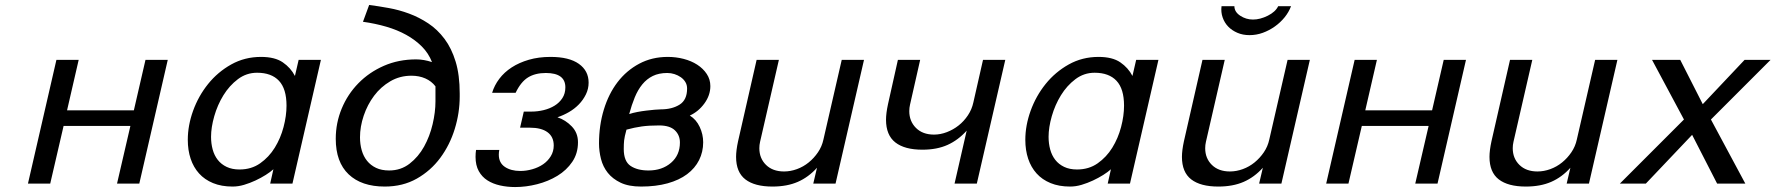

<svg xmlns="http://www.w3.org/2000/svg" viewBox="-20 -742 7176 776"><path d="M453 0 507 -233H237L183 0H93L208 -500H298L251 -296H521L568 -500H658L543 0Z M739 -177Q739 -235 760.5 -294.5Q782 -354 821 -402.5Q860 -451 914.5 -481.5Q969 -512 1035 -512Q1091 -512 1123 -490Q1155 -468 1172 -435L1187 -500H1277L1162 0H1072L1085 -58Q1073 -47 1054 -35Q1035 -23 1012.5 -12.5Q990 -2 966.5 5Q943 12 920 12Q875 12 841 -2Q807 -16 784.5 -41Q762 -66 750.5 -100.5Q739 -135 739 -177ZM833 -189Q833 -162 839.5 -138Q846 -114 860 -96Q874 -78 896 -67.5Q918 -57 948 -57Q996 -57 1031.5 -82Q1067 -107 1090.5 -145Q1114 -183 1126 -228.5Q1138 -274 1138 -315Q1138 -383 1107.5 -415.5Q1077 -448 1019 -448Q976 -448 941.5 -422Q907 -396 883 -357Q859 -318 846 -272.5Q833 -227 833 -189Z M1447 -654 1472 -722Q1510 -717 1551.5 -709.5Q1593 -702 1633.5 -687Q1674 -672 1711 -647.5Q1748 -623 1776.5 -585Q1805 -547 1821.5 -493Q1838 -439 1838 -364V-352Q1838 -286 1818 -221Q1798 -156 1759.5 -104Q1721 -52 1664.5 -20Q1608 12 1535 12Q1441 12 1389 -37.5Q1337 -87 1337 -181Q1337 -245 1361 -303Q1385 -361 1428.5 -405.5Q1472 -450 1531.5 -476Q1591 -502 1662 -502Q1693 -502 1726 -491Q1712 -527 1685 -554Q1658 -581 1622 -601Q1586 -621 1541.5 -634Q1497 -647 1447 -654ZM1435 -187Q1435 -159 1442 -134.5Q1449 -110 1463.5 -92Q1478 -74 1500 -63.5Q1522 -53 1553 -53Q1600 -53 1635.5 -80.5Q1671 -108 1694 -149.5Q1717 -191 1728.5 -240Q1740 -289 1740 -332V-393Q1724 -414 1699 -425Q1674 -436 1643 -436Q1596 -436 1557.5 -413.5Q1519 -391 1492 -355Q1465 -319 1450 -274.5Q1435 -230 1435 -187Z M1998 -136Q1997 -131 1996.5 -126.5Q1996 -122 1996 -117Q1996 -84 2020.5 -67.5Q2045 -51 2083 -51Q2107 -51 2131.5 -58Q2156 -65 2175 -78Q2194 -91 2206 -110.5Q2218 -130 2218 -154Q2218 -189 2193 -207.5Q2168 -226 2121 -226H2082L2097 -291H2128Q2153 -291 2177.5 -297Q2202 -303 2221.5 -315Q2241 -327 2253 -345.5Q2265 -364 2265 -389Q2265 -447 2186 -447Q2143 -447 2114 -429Q2085 -411 2064 -367H1969Q1978 -397 1998 -423.5Q2018 -450 2048 -469.5Q2078 -489 2117.5 -500.5Q2157 -512 2205 -512Q2280 -512 2319.5 -484Q2359 -456 2359 -408Q2359 -383 2348 -360.5Q2337 -338 2319.5 -320Q2302 -302 2279.5 -289Q2257 -276 2233 -268Q2266 -257 2291 -231Q2316 -205 2316 -167Q2316 -122 2293 -88Q2270 -54 2233 -31.5Q2196 -9 2151 2.5Q2106 14 2062 14Q2030 14 2001 7.5Q1972 1 1950 -13Q1928 -27 1915 -50.5Q1902 -74 1902 -108Q1902 -116 1902.5 -122.5Q1903 -129 1904 -136Z M2401 -162Q2401 -235 2420.5 -299Q2440 -363 2476 -410Q2512 -457 2563.5 -484.5Q2615 -512 2679 -512Q2712 -512 2743 -504Q2774 -496 2798 -480.5Q2822 -465 2836.5 -443Q2851 -421 2851 -394Q2851 -357 2827 -324Q2803 -291 2768 -275Q2794 -259 2808 -229Q2822 -199 2822 -167Q2822 -128 2805.5 -95Q2789 -62 2757 -38Q2725 -14 2678 -1Q2631 12 2571 12Q2521 12 2488.5 -3.5Q2456 -19 2436.5 -43.5Q2417 -68 2409 -99.5Q2401 -131 2401 -162ZM2523 -281Q2538 -286 2556.5 -289.5Q2575 -293 2592.5 -295Q2610 -297 2625.5 -298.5Q2641 -300 2651 -300Q2696 -300 2726.5 -319Q2757 -338 2757 -384Q2757 -399 2750 -410.5Q2743 -422 2731.5 -430Q2720 -438 2706 -442.5Q2692 -447 2677 -447Q2643 -447 2618.5 -435Q2594 -423 2576 -401Q2558 -379 2545.5 -348.5Q2533 -318 2523 -281ZM2501 -140Q2501 -90 2528.5 -71.5Q2556 -53 2601 -53Q2656 -53 2692 -84Q2728 -115 2728 -166Q2728 -196 2707.5 -215.5Q2687 -235 2644 -235Q2603 -235 2574 -231Q2545 -227 2512 -218Q2504 -189 2502.5 -174.5Q2501 -160 2501 -140Z M2955 -108Q2955 -134 2963 -171L3038 -500H3128L3052 -169Q3049 -156 3049 -143Q3049 -102 3076 -75.5Q3103 -49 3149 -49Q3175 -49 3201 -58.5Q3227 -68 3248.5 -85.5Q3270 -103 3286 -126.5Q3302 -150 3308 -178L3382 -500H3472L3357 0H3267L3282 -64Q3248 -26 3204.5 -7Q3161 12 3102 12Q3030 12 2992.5 -17Q2955 -46 2955 -108Z M3609 -500H3699L3658 -319Q3655 -306 3655 -293Q3655 -252 3682 -225Q3709 -198 3755 -198Q3781 -198 3807 -208Q3833 -218 3854.5 -235Q3876 -252 3892 -276Q3908 -300 3914 -328L3953 -500H4043L3928 0H3838L3887 -214Q3853 -176 3810 -156.5Q3767 -137 3708 -137Q3636 -137 3598.5 -166.5Q3561 -196 3561 -258Q3561 -284 3569 -321Z M4124 -177Q4124 -235 4145.5 -294.5Q4167 -354 4206 -402.5Q4245 -451 4299.5 -481.5Q4354 -512 4420 -512Q4476 -512 4508 -490Q4540 -468 4557 -435L4572 -500H4662L4547 0H4457L4470 -58Q4458 -47 4439 -35Q4420 -23 4397.5 -12.5Q4375 -2 4351.5 5Q4328 12 4305 12Q4260 12 4226 -2Q4192 -16 4169.5 -41Q4147 -66 4135.5 -100.5Q4124 -135 4124 -177ZM4218 -189Q4218 -162 4224.5 -138Q4231 -114 4245 -96Q4259 -78 4281 -67.5Q4303 -57 4333 -57Q4381 -57 4416.5 -82Q4452 -107 4475.5 -145Q4499 -183 4511 -228.5Q4523 -274 4523 -315Q4523 -383 4492.5 -415.5Q4462 -448 4404 -448Q4361 -448 4326.5 -422Q4292 -396 4268 -357Q4244 -318 4231 -272.5Q4218 -227 4218 -189Z M5044 -663Q5073 -663 5104 -678.5Q5135 -694 5146 -717H5198Q5189 -693 5172 -672Q5155 -651 5132.5 -635Q5110 -619 5084 -609.5Q5058 -600 5030 -600Q5003 -600 4981 -609.5Q4959 -619 4944 -634.5Q4929 -650 4921.5 -671.5Q4914 -693 4917 -717H4969Q4969 -694 4992.5 -678.5Q5016 -663 5044 -663ZM4757 -108Q4757 -134 4765 -171L4840 -500H4930L4854 -169Q4851 -156 4851 -143Q4851 -102 4878 -75.5Q4905 -49 4951 -49Q4977 -49 5003 -58.5Q5029 -68 5050.5 -85.5Q5072 -103 5088 -126.5Q5104 -150 5110 -178L5184 -500H5274L5159 0H5069L5084 -64Q5050 -26 5006.5 -7Q4963 12 4904 12Q4832 12 4794.5 -17Q4757 -46 4757 -108Z M5700 0 5754 -233H5484L5430 0H5340L5455 -500H5545L5498 -296H5768L5815 -500H5905L5790 0Z M6000 -108Q6000 -134 6008 -171L6083 -500H6173L6097 -169Q6094 -156 6094 -143Q6094 -102 6121 -75.5Q6148 -49 6194 -49Q6220 -49 6246 -58.5Q6272 -68 6293.5 -85.5Q6315 -103 6331 -126.5Q6347 -150 6353 -178L6427 -500H6517L6402 0H6312L6327 -64Q6293 -26 6249.5 -7Q6206 12 6147 12Q6075 12 6037.5 -17Q6000 -46 6000 -108Z M6920 0 6819 -197 6632 0H6527L6786 -259L6657 -500H6771L6862 -321L7031 -500H7136L6895 -259L7034 0Z"/></svg>

Font: Perun
Style: Italic
Weight: 400
Italic angle: -12°
Foundry: Copyright (c) Stefan Peev, Context Ltd, 2016
Version: Version 1.027